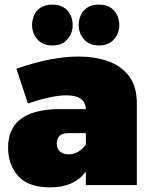

<svg xmlns="http://www.w3.org/2000/svg" viewBox="-20 -802 653 832"><path d="M198 10Q102 10 58.5 -39.5Q15 -89 15 -162Q15 -324 227 -329H352Q350 -389 267 -389Q208 -389 101 -354L51 -504Q201 -557 321 -557Q390.5 -557 448.2 -536.8Q506 -516.5 540.5 -470.5Q573 -426 573 -354V0H352V-59Q302 10 198 10ZM207 -605Q165 -605 142 -631.5Q119 -658 119 -693Q119 -716 128 -736.2Q137 -756.5 156.2 -769.2Q175.5 -782 207 -782Q237 -782 256.5 -769.5Q276 -757 285.5 -736.8Q295 -716.5 295 -693Q295 -658 272 -631.5Q249 -605 207 -605ZM276 -133Q320 -133 352 -175V-225H274Q228 -225 226 -181Q226 -136 276 -133ZM409 -605Q367 -605 344 -631.5Q321 -658 321 -693Q321 -716 330 -736.2Q339 -756.5 358.2 -769.2Q377.5 -782 409 -782Q439 -782 458.5 -769.5Q478 -757 487.5 -736.8Q497 -716.5 497 -693Q497 -658 474 -631.5Q451 -605 409 -605Z"/></svg>

Font: Argentum Novus Black
Style: Regular
Weight: 900
Designer: Julieta Ulanovsky (font) & Cristiano Sobral (main changes)
Foundry: Julieta Ulanovsky (font) & Cristiano Sobral (main changes)
Version: Version 3.00;November 27, 2020;FontCreator 13.0.0.2655 64-bi